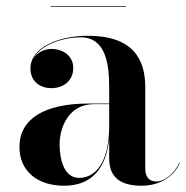

<svg xmlns="http://www.w3.org/2000/svg" viewBox="-20 -582 593 612"><path d="M141.5 -562V-560H381.5V-562ZM262.5 -252C120.5 -252 42 -202.5 42 -113.5C42 -37.5 98 10 184.5 10C273.5 10 318.5 -46.5 328 -139.5V-76.5C328 -8 375.5 10 431.5 10C488 10 534 -18 553 -62.5L551.5 -63.5C534 -24.5 501 -3.5 479.5 -3.5C451.5 -3.5 443 -22.5 443 -45.5V-304.5C443 -392 405 -468 260 -468C169 -468 77 -432 77 -363.5C77 -324 106 -301 144 -301C179 -301 213.5 -322 213.5 -365.5C213.5 -404.5 180 -426 144 -426C121 -426 98.5 -414.5 86.5 -395C109.5 -439.5 180 -463 237.5 -463C317.5 -463 328 -376.5 328 -304.5V-252ZM232 -15C184.5 -15 170 -73 170 -122C170 -174 197.5 -250 279.5 -250H328V-180.5C328 -64 284.5 -15 232 -15Z"/></svg>

Font: Bodoni* 96pt Medium
Style: Regular
Weight: 500
Version: Version 2.3